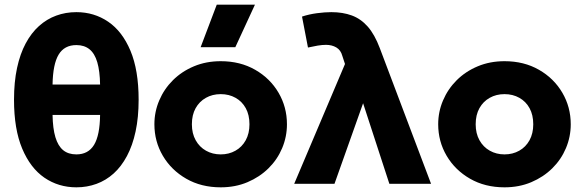

<svg xmlns="http://www.w3.org/2000/svg" viewBox="-20 -787 2492 822"><path d="M307 15Q230.5 15 170.2 -26.2Q110 -67.5 75 -150.8Q40 -234 40 -360Q40 -436 53 -496.2Q66 -556.5 90 -601.2Q114 -646 147.2 -675.8Q180.5 -705.5 220.8 -720.2Q261 -735 307 -735Q383 -735 443.2 -694Q503.5 -653 538.5 -569.8Q573.5 -486.5 573.5 -360Q573.5 -284.5 560.5 -224.2Q547.5 -164 523.5 -119Q499.5 -74 466.5 -44.2Q433.5 -14.5 393 0.2Q352.5 15 307 15ZM307 -126Q358 -126 382.8 -167Q407.5 -208 408.5 -295H205Q206 -237 217.2 -199.5Q228.5 -162 250.5 -144Q272.5 -126 307 -126ZM205 -425H408.5Q407.5 -483 396.5 -520.5Q385.5 -558 363.2 -576Q341 -594 307 -594Q255.5 -594 231 -553.2Q206.5 -512.5 205 -425Z M925 15Q841.5 15 777.5 -21.8Q713.5 -58.5 677.2 -120Q641 -181.5 641 -255Q641 -308.5 661.8 -357.2Q682.5 -406 720.5 -443.8Q758.5 -481.5 810.5 -503.2Q862.5 -525 925 -525Q1008.5 -525 1072.5 -488.2Q1136.5 -451.5 1172.5 -390Q1208.5 -328.5 1208.5 -255Q1208.5 -201.5 1188 -152.8Q1167.5 -104 1129.5 -66.5Q1091.5 -29 1039.5 -7Q987.5 15 925 15ZM925 -126Q960 -126 988 -141.8Q1016 -157.5 1032 -186.5Q1048 -215.5 1048 -255Q1048 -295 1032.2 -323.8Q1016.5 -352.5 988.5 -368.2Q960.5 -384 925 -384Q889.5 -384 861.5 -368.2Q833.5 -352.5 817.5 -323.8Q801.5 -295 801.5 -255Q801.5 -215.5 817.8 -186.5Q834 -157.5 862 -141.8Q890 -126 925 -126ZM839 -585 908 -767H1071.5L987.5 -585Z M1239.5 0 1457 -513 1445.5 -548Q1439 -572.5 1420 -583.8Q1401 -595 1375.5 -595Q1360 -595 1340.2 -591.8Q1320.5 -588.5 1298.5 -583.5L1273 -716Q1303 -726 1337 -730.5Q1371 -735 1398.5 -735Q1447.5 -735 1486.2 -720.8Q1525 -706.5 1554.5 -673Q1584 -639.5 1606 -581L1825.5 0H1647L1534.5 -345L1412 0Z M2140 15Q2056.5 15 1992.5 -21.8Q1928.5 -58.5 1892.2 -120Q1856 -181.5 1856 -255Q1856 -308.5 1876.8 -357.2Q1897.5 -406 1935.5 -443.8Q1973.5 -481.5 2025.5 -503.2Q2077.5 -525 2140 -525Q2223.5 -525 2287.5 -488.2Q2351.5 -451.5 2387.5 -390Q2423.5 -328.5 2423.5 -255Q2423.5 -201.5 2403 -152.8Q2382.5 -104 2344.5 -66.5Q2306.5 -29 2254.5 -7Q2202.5 15 2140 15ZM2140 -126Q2175 -126 2203 -141.8Q2231 -157.5 2247 -186.5Q2263 -215.5 2263 -255Q2263 -295 2247.2 -323.8Q2231.5 -352.5 2203.5 -368.2Q2175.5 -384 2140 -384Q2104.5 -384 2076.5 -368.2Q2048.5 -352.5 2032.5 -323.8Q2016.5 -295 2016.5 -255Q2016.5 -215.5 2032.8 -186.5Q2049 -157.5 2077 -141.8Q2105 -126 2140 -126Z"/></svg>

Font: Geologica Cursive
Style: Bold
Weight: 700
Designer: Sindre Bremnes, Frode Helland
Foundry: Monokrom Skriftforlag AS
Version: Version 1.010;gftools[0.9.28]